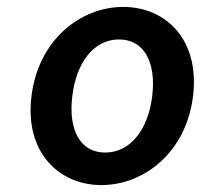

<svg xmlns="http://www.w3.org/2000/svg" viewBox="-20 -523 589 555"><path d="M71 -245C51 -82 151 12 273 12C396 12 518 -82 538 -245C558 -409 459 -503 336 -503C214 -503 91 -409 71 -245ZM189 -245C201 -344 252 -409 324 -409C396 -409 432 -344 420 -245C408 -147 356 -82 284 -82C212 -82 177 -147 189 -245Z"/></svg>

Font: Falling Sky
Style: Obl
Weight: 400
Designer: Paul D. Hunt
Foundry: Adobe Systems Incorporated
Version: Version 1.02